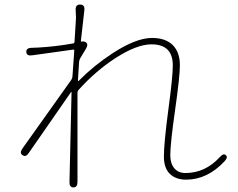

<svg xmlns="http://www.w3.org/2000/svg" viewBox="-20 -794 1040 840"><path d="M301 26Q283 26 284 1L293 -389Q293 -394 290 -390L106 -125Q93 -105 79 -115Q64 -124 78 -144L290 -442Q296 -450 297 -460L305 -573Q305 -578 300 -577L121 -552Q97 -548 95 -566Q94 -584 118 -585H124Q136 -585 148 -586Q222 -590 300 -604Q306 -605 306 -611L312 -707Q313 -718 312 -729L311 -750Q310 -775 331 -774Q352 -774 349 -749L334 -616Q333 -611 338 -612Q349 -615 358 -607Q367 -598 355 -579L332 -541Q327 -533 326 -523L321 -442Q321 -437 325 -441Q389 -506 471 -560Q575 -628 645 -628Q704 -628 735.5 -597Q767 -566 767 -508Q767 -460 746 -312.5Q725 -165 725 -115Q725 -81 740 -61Q758 -37 791 -37Q878 -37 942 -107Q958 -125 968 -115Q979 -106 962 -88Q887 -8 794 -8Q749 -8 723 -33.5Q697 -59 697 -109Q697 -167 717 -318Q736 -458 736 -508Q736 -600 643 -600Q579 -600 487 -541Q400 -485 325 -402Q319 -396 319 -387V2Q319 26 301 26Z"/></svg>

Font: Resource Han Rounded KR ExtraLight
Style: Regular
Weight: 250
Designer: Cyano Hao (round all glyphs); Ryoko NISHIZUKA 西塚涼子 (kana, bopomofo & ideographs); Paul D. Hunt (Latin, Greek & Cyrillic)
Foundry: Cyano Hao
Version: 0.990